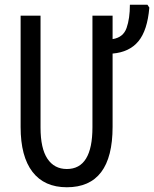

<svg xmlns="http://www.w3.org/2000/svg" viewBox="-20 -780 650 810"><path d="M455 -615Q500 -622 514 -662Q528 -702 528 -760H602L610 -748Q602 -652 564 -606Q526 -560 455 -554V-245Q455 10 262 10Q167 10 117 -55Q67 -120 67 -244V-714H151V-242Q151 -154 180 -110.5Q209 -67 262 -67Q370 -67 370 -243V-714H455Z"/></svg>

Font: Noto Sans ExtraCondensed
Style: Regular
Weight: 400
Width: 2
Designer: Monotype Design Team
Foundry: Monotype Imaging Inc.
Version: Version 2.013; ttfautohint (v1.8.4.7-5d5b)